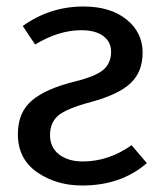

<svg xmlns="http://www.w3.org/2000/svg" viewBox="-20 -559 497 591"><path d="M237 -539Q320 -539 369.5 -499Q419 -459 419 -397Q419 -338 382 -303Q345 -268 260 -245Q185 -225 159.5 -203.5Q134 -182 134 -143Q134 -105 162 -83.5Q190 -62 235 -62Q314 -62 385 -112L432 -57Q353 12 233 12Q153 12 94 -29Q35 -70 35 -146Q35 -213 78 -249.5Q121 -286 210 -308Q275 -324 298.5 -344.5Q322 -365 322 -400Q322 -430 298 -448Q274 -466 230 -466Q161 -466 88 -422L50 -479Q134 -539 237 -539Z"/></svg>

Font: Fira Sans
Style: Regular
Weight: 400
Designer: Carrois Corporate & Edenspiekermann AG
Foundry: Carrois Corporate GbR & Edenspiekermann AG
Version: Version 4.106;PS 004.106;hotconv 1.0.70;makeotf.lib2.5.58329